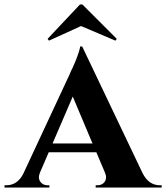

<svg xmlns="http://www.w3.org/2000/svg" viewBox="-47 -835 740 855"><path d="M165 -662 171 -654 314 -719 467 -654 473 -662 320 -815H309ZM587 -66Q614 -10 665 -10H673V0H379V-10H387Q407 -10 418 -24Q431 -41 421 -65L382 -157H170L130 -64Q121 -40 134 -24Q145 -10 165 -10H173V0H-27V-10H-19Q31 -10 57 -62L264 -506Q264 -508 268 -515L270 -521L274 -528Q282 -547 289 -562Q308 -610 310 -628H319ZM365 -196 277 -405 187 -196Z"/></svg>

Font: Cinzel Bold(RUS BY LYAJKA)
Style: Regular
Weight: 700
Designer: Natanael Gama
Version: Version 1.001;PS 001.001;hotconv 1.0.56;makeotf.lib2.0.21325